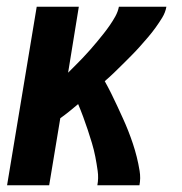

<svg xmlns="http://www.w3.org/2000/svg" viewBox="-20 -550 540 570"><path d="M1 0 89 -530H214L182 -333Q182 -333 182 -333Q182 -333 182 -333V-334Q193 -345 204 -356Q215 -367 226 -378.5Q237 -390 247.5 -402Q258 -414 268 -426Q278 -438 287.5 -450Q297 -462 306 -475Q315 -488 322.5 -501.5Q330 -515 333 -530H474Q471 -513 461.5 -497.5Q452 -482 441.5 -467.5Q431 -453 419 -439Q407 -425 395 -411.5Q383 -398 370 -385Q357 -372 344 -359Q331 -346 318 -333.5Q305 -321 291 -309Q301 -291 310 -273Q319 -255 327.5 -236.5Q336 -218 344.5 -199.5Q353 -181 360.5 -162Q368 -143 374.5 -123.5Q381 -104 386 -84Q391 -64 394.5 -42.5Q398 -21 394 0H269Q273 -21 270 -42.5Q267 -64 263 -84.5Q259 -105 253 -125Q247 -145 240.5 -164.5Q234 -184 227 -203Q220 -222 212 -241Q199 -230 186 -219.5Q173 -209 159 -199L126 0Z"/></svg>

Font: Iosevka Curly XBdObl
Style: Regular
Weight: 800
Italic angle: -9°
Monospace: yes
Designer: Belleve Invis
Foundry: Belleve Invis
Version: Version 11.1.0; ttfautohint (v1.8.3)